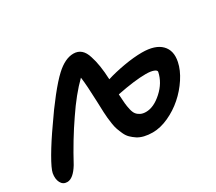

<svg xmlns="http://www.w3.org/2000/svg" viewBox="-122 -666 1042 926"><g transform="rotate(-30 399.5 -203.0)"><path d="M22 58.1Q-1.5 58.1 -12.5 37.1Q-23.4 16.1 -18.1 -14.2Q-13.7 -37.1 19 -93.5Q51.8 -149.9 99.1 -216.8Q140.1 -277.8 184.1 -333.3Q228 -388.7 258.8 -417Q309.6 -463.9 356 -463.9Q406.2 -463.9 423.8 -404.8Q441.4 -352.5 444.8 -270Q488.3 -283.7 544.4 -293.5Q600.6 -303.2 645 -303.2Q718.3 -303.2 751.7 -269.3Q785.2 -235.4 772.9 -176.8Q764.6 -136.2 736.8 -93.8Q709 -51.3 671.1 -18.1Q633.3 15.1 587.2 36.1Q541 57.1 499 57.1Q473.6 57.1 452.4 52Q431.2 46.9 416 36.9Q400.9 26.9 389.2 15.4Q377.4 3.9 369.6 -13.2Q361.8 -30.3 356.7 -44.7Q351.6 -59.1 348.6 -79.1Q345.7 -99.1 344.2 -112.8Q342.8 -126.5 341.8 -146Q341.3 -159.2 339.6 -206.5Q337.9 -253.9 335.7 -287.1Q333.5 -320.3 330.1 -345.2Q271 -287.6 210 -196.8Q147.5 -106 88.9 2.9Q55.2 58.1 22 58.1ZM448.2 -181.2Q449.7 -151.4 451.4 -133.3Q453.1 -115.2 457.5 -96.2Q461.9 -77.1 469.5 -67.4Q477.1 -57.6 489.5 -51.3Q502 -44.9 520 -44.9Q563.5 -44.9 609.6 -86.7Q655.8 -128.4 667 -183.1Q668.5 -191.9 652.6 -198Q636.7 -204.1 608.9 -204.1Q548.3 -204.1 448.2 -184.1Z"/></g></svg>

Font: Shantell Sans Bouncy
Style: Italic
Weight: 500
Italic angle: -11.31°
Designer: Stephen Nixon, Anya Danilova, Shantell Martin
Foundry: Arrow Type
Version: Version 1.006;[9816181b4]